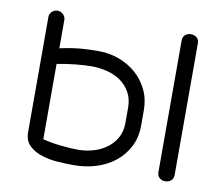

<svg xmlns="http://www.w3.org/2000/svg" viewBox="-66 -632 826 711"><g transform="rotate(10 347.0 -276.5)"><path d="M474 -188Q474 -142 455.5 -107Q437 -72 406.5 -48Q376 -24 336.5 -12Q297 0 254 0Q228 0 195.5 -2Q163 -4 134 -13Q105 -22 85.5 -40.5Q66 -59 66 -92V-525Q66 -536 75 -544.5Q84 -553 96 -553Q108 -553 117 -544Q126 -535 126 -524V-417Q177 -428 213 -430Q249 -432 272 -432Q312 -432 348.5 -418.5Q385 -405 413 -380.5Q441 -356 457.5 -321.5Q474 -287 474 -245ZM415 -244Q415 -278 401 -302.5Q387 -327 364.5 -342.5Q342 -358 313.5 -365Q285 -372 256 -372Q229 -372 195 -368.5Q161 -365 126 -358V-75Q157 -67 194 -63Q231 -59 260 -59Q288 -59 316 -67Q344 -75 366 -91Q388 -107 401.5 -131Q415 -155 415 -188ZM567 -524Q567 -538 576 -545.5Q585 -553 597 -553Q610 -553 619 -545.5Q628 -538 628 -524V-29Q628 -15 619 -7.5Q610 0 597 0Q585 0 576 -7.5Q567 -15 567 -29Z"/></g></svg>

Font: VDS
Style: Thin
Weight: 100
Width: 0
Designer: artmaker
Foundry: artmaker
Version: Version 1.000 2012 initial release